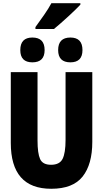

<svg xmlns="http://www.w3.org/2000/svg" viewBox="-20 -1162 640 1192"><path d="M298 10Q433 10 493 -66Q553 -142 553 -281V-714H387V-294Q387 -212 368.5 -175.5Q350 -139 297 -139Q245 -139 229 -174.5Q213 -210 213 -290V-714H47V-275Q47 10 298 10ZM417 -775Q492 -775 492 -851Q492 -929 417 -929Q341 -929 341 -851Q341 -775 417 -775ZM181 -775Q257 -775 257 -851Q257 -929 181 -929Q106 -929 106 -851Q106 -775 181 -775ZM200 -982H315Q355 -1015 404.5 -1060.5Q454 -1106 479 -1133V-1142H299Q282 -1110 253.5 -1069Q225 -1028 200 -994Z"/></svg>

Font: Noto Sans Mono Extra
Style: Regular
Weight: 800
Designer: Monotype Design Team
Foundry: Monotype Imaging Inc.
Version: Version 1.900